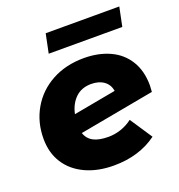

<svg xmlns="http://www.w3.org/2000/svg" viewBox="-134 -845 899 966"><g transform="rotate(-20 316.0 -362.5)"><path d="M620 -308Q620 -298 618 -274L216 -200Q227 -167 256.5 -151.5Q286 -136 336 -136Q371 -136 404.5 -147.5Q438 -159 465 -180L544 -61Q449 9 313 9Q227 9 161.5 -21.5Q96 -52 60.5 -107.5Q25 -163 25 -238Q25 -327 66.5 -398.5Q108 -470 182.5 -510.5Q257 -551 354 -551Q431 -551 491.5 -523.5Q552 -496 586 -441Q620 -386 620 -308ZM216 -301 444 -343Q438 -378 411.5 -397Q385 -416 344 -416Q292 -416 259.5 -384.5Q227 -353 216 -301ZM217 -734H611L590 -632H196Z"/></g></svg>

Font: Montserrat Alternates ExtraBold
Style: Italic
Weight: 800
Italic angle: -11.3°
Designer: Julieta Ulanovsky
Foundry: Julieta Ulanovsky
Version: Version 7.200